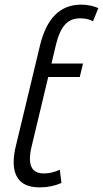

<svg xmlns="http://www.w3.org/2000/svg" viewBox="-20 -796 444 828"><path d="M152 12Q94 12 66.5 -16Q39 -44 39 -96Q39 -130 49 -169L152 -598Q194 -776 330 -776Q352 -776 372 -771.5Q392 -767 404 -761L381 -704Q360 -717 326 -717Q284 -717 259.5 -689Q235 -661 221 -602L202 -522H338L324 -464H188L117 -167Q113 -151 111 -137Q109 -123 109 -111Q109 -48 169 -48Q203 -48 238 -64L245 -7Q202 12 152 12Z"/></svg>

Font: Ubuntu Sans Condensed
Style: Italic
Weight: 400
Width: 3
Italic angle: -13.5°
Designer: Dalton Maag Ltd
Foundry: Dalton Maag Ltd
Version: Version 1.006; ttfautohint (v1.8.4.7-5d5b)